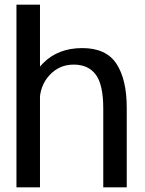

<svg xmlns="http://www.w3.org/2000/svg" viewBox="-20 -805 623 825"><path d="M50.7 0H151.8V-785H50.7ZM423.7 0H524.6V-342Q524.6 -463.4 480.4 -530.9Q436.2 -598.4 333.4 -598.4Q229.8 -598.4 165.6 -533.9Q101.4 -469.4 101.4 -396.7L150.1 -365.3Q150.1 -435.3 192.1 -481.4Q234.2 -527.4 296.8 -527.4Q359.4 -527.4 391.5 -484.4Q423.7 -441.4 423.7 -338.3Z"/></svg>

Font: Anybody Thin
Style: Regular
Weight: 100
Designer: Tyler Finck
Foundry: Etcetera Type Company
Version: Version 1.114;gftools[0.9.25]